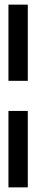

<svg xmlns="http://www.w3.org/2000/svg" viewBox="-20 -731 162 829"><path d="M16.5 78V-252H100V78ZM16.5 -382V-711H100V-382Z"/></svg>

Font: Anybody Condensed Medium
Style: Regular
Weight: 500
Width: 3
Designer: Tyler Finck
Foundry: Etcetera Type Company
Version: Version 1.010; ttfautohint (v1.8.3) -l 8 -r 50 -G 200 -x 14 